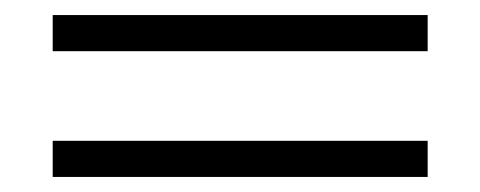

<svg xmlns="http://www.w3.org/2000/svg" viewBox="-20 -470 638 255"><path d="M50 -235V-283H548V-235ZM50 -402V-450H548V-402Z"/></svg>

Font: Libre Bodoni
Style: Regular
Weight: 400
Designer: Pablo Impallari, Rodrigo Fuenzalida
Foundry: Pablo Impallari, Rodrigo Fuenzalida
Version: Version 1.001